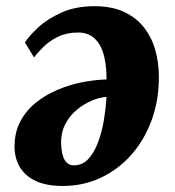

<svg xmlns="http://www.w3.org/2000/svg" viewBox="-20 -584 566 620"><path d="M60.5 -447Q74 -468 103.5 -495.5Q133 -523 178.8 -543.5Q224.5 -564 285 -564Q342 -564 381.8 -545Q421.5 -526 446 -494Q470.5 -462 481.5 -422.2Q492.5 -382.5 493 -341Q494 -263.5 470.5 -198.2Q447 -133 404.8 -85Q362.5 -37 305.8 -10.2Q249 16.5 183 16.5Q129 16.5 95 0.2Q61 -16 44.5 -43.8Q28 -71.5 27 -105.5Q26 -154 44.8 -190.2Q63.5 -226.5 95.5 -252.2Q127.5 -278 167 -294.5Q206.5 -311 247.2 -318.8Q288 -326.5 324 -327.5Q324 -365 318.2 -393.5Q312.5 -422 300.8 -441Q289 -460 272 -469.5Q255 -479 233.5 -479Q196 -479 168.8 -466Q141.5 -453 122.2 -434.5Q103 -416 90 -398.5ZM218 -50Q246.5 -50 265.8 -71.2Q285 -92.5 297.2 -126Q309.5 -159.5 315.8 -198Q322 -236.5 324 -271Q302.5 -270 276.8 -259.2Q251 -248.5 227.8 -229.2Q204.5 -210 190.2 -182Q176 -154 177.5 -117.5Q179 -83.5 189.2 -66.8Q199.5 -50 218 -50Z"/></svg>

Font: Merriweather 24pt Black
Style: Italic
Weight: 900
Italic angle: -7.8°
Designer: Eben Sorkin
Foundry: Eben Sorkin
Version: Version 2.101